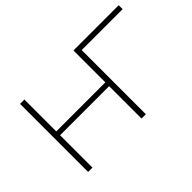

<svg xmlns="http://www.w3.org/2000/svg" viewBox="-85 -777 1035 1035"><g transform="rotate(-45 432.5 -259.5)"><path d="M865 -519H520V-276H146V-519H113V0H146V-247H520V0H553V-489H865Z"/></g></svg>

Font: Talent ExtraLight
Style: Regular
Weight: 200
Designer: Mike Powis
Version: Version 1.001;hotconv 1.0.109;makeotfexe 2.5.65596